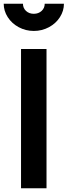

<svg xmlns="http://www.w3.org/2000/svg" viewBox="-41 -1007 362 1027"><path d="M71.5 -745H207.8V0H71.5ZM-21.2 -987.2H81.8Q81.8 -963.8 98.2 -948.5Q114.8 -933.2 139.8 -933.2Q164.8 -933.2 181.5 -948.5Q198.2 -963.8 198.2 -987.2H301Q301 -948.8 279.5 -915.2Q258 -881.6 220.7 -861.5Q183.5 -841.5 140 -841.5Q96.4 -841.5 59.4 -861.4Q22.3 -881.3 0.5 -915.1Q-21.2 -949 -21.2 -987.2Z"/></svg>

Font: Trafiko Sans Variable
Style: Regular
Weight: 400
Designer: Gumpita Rahayu / Trafiko
Foundry: Tokotype / Trafiko
Version: Version 0.001;FEAKit 1.0